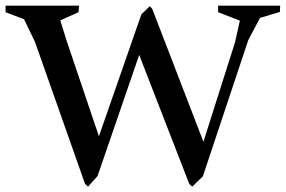

<svg xmlns="http://www.w3.org/2000/svg" viewBox="-21 -661 1025 689"><path d="M668.9 8.8 658.2 -1 478.5 -463.9 329.1 -29.3 294.9 8.8 284.2 -1 104.5 -510.7 65.4 -591.8 -1 -617.2V-640.6H262.7L260.7 -617.2L195.3 -587.9L217.8 -515.6L334 -171.9L486.3 -609.4L516.6 -638.7L525.4 -628.9L709 -152.3L822.3 -508.8L839.8 -586.9L761.7 -617.2V-640.6H984.4L983.4 -618.2L912.1 -596.7L870.1 -517.6L707 -28.3Z"/></svg>

Font: Comprehension SemiBold
Style: Regular
Weight: 600
Designer: Alfredo Marco Pradil
Foundry: Alfredo Marco Pradil
Version: 1.0